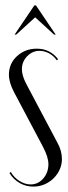

<svg xmlns="http://www.w3.org/2000/svg" viewBox="-20 -682 251 710"><path d="M190 -459Q178 -476 161 -485Q144 -494 126 -494Q100 -494 80.5 -474Q61 -454 61 -426Q61 -402 78 -370L193 -153Q209 -124 209 -94Q209 -73 200.5 -54.5Q192 -36 177.5 -22Q163 -8 144 0Q125 8 103 8Q76 8 53 -5Q30 -18 15 -42L20 -46Q32 -25 52.5 -12.5Q73 0 93 0Q121 0 140 -22Q159 -44 159 -75Q159 -101 139 -139L32 -341Q13 -377 13 -406Q13 -447 43 -474.5Q73 -502 116 -502Q165 -502 195 -463ZM107 -662H113L186 -554H180L110 -618L40 -554H34Z"/></svg>

Font: Moniqa Cond Display
Style: Regular
Weight: 400
Width: 3
Designer: Rajesh Rajput
Foundry: Rajesh Rajput
Version: Version 1.000